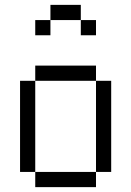

<svg xmlns="http://www.w3.org/2000/svg" viewBox="-20 -770 540 790"><path d="M375 -625V-687.5H312.5V-625ZM125 -62.5V0H375V-62.5ZM125 -62.5Q125 -62.5 125 -437.5H62.5Q62.5 -437.5 62.5 -62.5ZM375 -62.5H437.5Q437.5 -62.5 437.5 -437.5H375Q375 -437.5 375 -62.5ZM125 -437.5H375V-500H125ZM187.5 -687.5H125V-625H187.5ZM187.5 -687.5H312.5V-750H187.5Z"/></svg>

Font: BFUnifontExMono
Style: Regular
Weight: 500
Version: Version 15.0.06